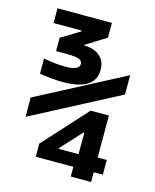

<svg xmlns="http://www.w3.org/2000/svg" viewBox="-112 -812 723 893"><g transform="rotate(15 250.0 -365.0)"><path d="M315 5V-42H134V-105L325 -315H413V-113H457V-42H413V5ZM228 -105H323V-208H319L228 -109ZM164 -410Q138 -410 108 -413Q78 -416 53 -420V-493Q87 -487 112.5 -484.5Q138 -482 157 -482Q225 -482 225 -513Q225 -528 208 -534.5Q191 -541 148 -541H98V-605L188 -660V-664H53V-735H315V-664L219 -604V-600Q265 -600 293 -576Q321 -552 321 -510Q321 -410 164 -410ZM40 -209V-302L460 -522V-429Z"/></g></svg>

Font: M PLUS 1 Code Medium
Style: Regular
Weight: 500
Designer: Coji Morishita
Foundry: UNDERFOREST DESIGN
Version: Version 1.002